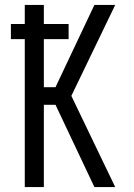

<svg xmlns="http://www.w3.org/2000/svg" viewBox="-20 -755 540 775"><path d="M445 0H361L204 -332H157V0H80V-597H24V-658H80V-735H157V-658H257V-597H157V-403H204L361 -735H445L268 -368Z"/></svg>

Font: HulyMono
Style: Regular
Weight: 400
Monospace: yes
Designer: Belleve Invis
Foundry: Belleve Invis
Version: Version 33.2.5; ttfautohint (v1.8.4)